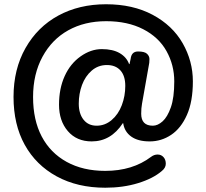

<svg xmlns="http://www.w3.org/2000/svg" viewBox="-20 -731 974 907"><path d="M555.4 -234.1Q571.8 -277.3 571.8 -325.2Q571.8 -373 548.8 -398.4Q525.9 -423.8 484.9 -423.8Q443.8 -423.8 413.3 -397.5Q382.8 -371.1 367.4 -329.6Q352.1 -288.1 352.1 -241.2Q352.1 -194.3 374.5 -165.8Q397 -137.2 436.5 -137.2Q476.1 -137.2 507.6 -164.1Q539.1 -190.9 555.4 -234.1ZM562 -148.9H560.1Q503.9 -63 413.1 -63Q342.3 -63 300.5 -111.6Q258.8 -160.2 258.8 -236.3Q258.8 -312.5 285.4 -371.3Q312 -430.2 360.6 -464.6Q409.2 -499 460.9 -499Q512.7 -499 545.4 -480Q578.1 -460.9 589.8 -428.2H591.8L597.2 -453.1Q601.1 -487.8 632.1 -487.8Q663.1 -487.8 674.6 -476.8Q686 -465.8 686 -452.1Q686 -438.5 685.1 -434.1L650.9 -241.2Q647 -220.2 647 -193.8Q647 -137.2 702.1 -137.2Q725.1 -137.2 748 -157.7Q771 -178.2 787.1 -223.9Q803.2 -269.5 803.2 -346.7Q803.2 -423.8 766.6 -489.5Q730 -555.2 656.5 -593Q583 -630.9 481.4 -630.9Q379.9 -630.9 302.5 -587.9Q225.1 -544.9 180.7 -462.9Q136.2 -380.9 136.2 -272.5Q136.2 -164.1 177 -86.4Q217.8 -8.8 294.9 33.7Q372.1 76.2 477.1 76.2Q606 76.2 693.8 9.8Q708 -1 724.6 -1Q741.2 -1 752.2 11Q763.2 22.9 763.2 42.5Q763.2 62 744.1 77.1Q703.1 112.3 632.6 134Q562 155.8 477.1 155.8Q346.2 155.8 248 102.3Q149.9 48.8 96.9 -46.9Q43.9 -142.6 43.9 -273.4Q43.9 -404.3 100.6 -504.2Q157.2 -604 255.6 -657.5Q354 -710.9 481 -710.9Q607.9 -710.9 701.4 -660.9Q794.9 -610.8 843 -526.6Q891.1 -442.4 891.1 -346.7Q891.1 -251 863 -188Q835 -125 788.6 -94Q742.2 -63 687 -63Q631.8 -63 599.9 -85.9Q567.9 -108.9 562 -148.9Z"/></svg>

Font: Nunito-Bold
Style: Bold
Weight: 700
Designer: Vernon Adams
Foundry: newtypography
Version: Version 3.000